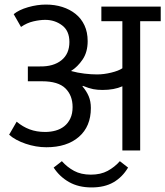

<svg xmlns="http://www.w3.org/2000/svg" viewBox="-20 -659 724 841"><path d="M40 -597Q63 -616 103 -627.5Q143 -639 181 -639Q220 -639 253 -628.5Q286 -618 311 -598Q336 -578 350 -548Q364 -518 364 -479Q364 -431 342 -398.5Q320 -366 291 -348Q320 -340 350 -336.5Q380 -333 405 -333Q435 -333 467.5 -341Q500 -349 516 -360V-566H424V-630H684V-566H594V0H516V-281Q480 -265 429 -265Q407 -265 388.5 -268.5Q370 -272 343 -283L341 -281Q359 -260 368.5 -237.5Q378 -215 378 -186Q378 -105 325.5 -59.5Q273 -14 183 -14Q160 -14 137 -18Q114 -22 92 -29.5Q70 -37 51.5 -47Q33 -57 20 -69L53 -126Q79 -104 109.5 -92.5Q140 -81 178 -81Q202 -81 223.5 -87Q245 -93 261.5 -106Q278 -119 288 -140Q298 -161 298 -190Q298 -241 266.5 -272Q235 -303 164 -303H102V-368H155Q214 -367 249 -395Q284 -423 284 -475Q284 -524 252 -548Q220 -572 178 -572Q155 -572 126.5 -565.5Q98 -559 72 -541ZM381 162Q324 162 282.5 138.5Q241 115 215 75L251 47Q274 73 304.5 89.5Q335 106 378 106Q421 106 451.5 89.5Q482 73 505 47L541 75Q516 117 477 139.5Q438 162 381 162Z"/></svg>

Font: Mukta
Style: Regular
Weight: 400
Designer: Girish Dalvi and Yashodeep Gholap
Foundry: Ek Type
Version: Version 2.538;PS 1.001;hotconv 16.6.51;makeotf.lib2.5.65220;